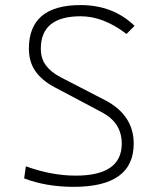

<svg xmlns="http://www.w3.org/2000/svg" viewBox="-20 -723 626 753"><path d="M269 9.8Q161.6 9.8 74.7 -23.4L81.5 -70.8Q182.1 -34.2 276.9 -34.2Q457.5 -34.2 457.5 -159.7Q457.5 -241.2 380.4 -282.2L193.4 -381.3Q144 -407.7 118.7 -444.1Q93.3 -480.5 93.3 -532.2Q93.3 -703.1 295.9 -703.1Q423.3 -703.1 507.8 -621.6L476.1 -589.8Q385.7 -659.2 296.4 -659.2Q140.1 -659.2 140.1 -532.2Q140.1 -493.7 159.7 -467Q179.2 -440.4 217.3 -420.4L391.1 -330.6Q504.4 -272 504.4 -159.7Q504.4 9.8 269 9.8Z"/></svg>

Font: Cascadia Mono ExtraLight
Style: Regular
Weight: 200
Monospace: yes
Designer: Aaron Bell
Foundry: Saja Typeworks
Version: Version 2404.023; ttfautohint (v1.8.4)